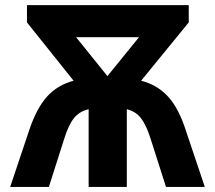

<svg xmlns="http://www.w3.org/2000/svg" viewBox="-20 -734 844 754"><path d="M721.2 -713.9V-646L534.2 -417Q598.6 -400.4 640.6 -354Q682.1 -308.1 710 -221.2L784.2 0H631.8L571.8 -188Q555.2 -241.2 534.2 -269Q515.1 -295.4 478 -305.2V0H328.1V-305.2Q291 -296.4 270 -269.5Q249 -243.2 231.9 -188L171.9 0H20L94.2 -221.2Q122.6 -307.1 164.1 -354Q205.1 -399.9 269 -417L85.9 -646V-713.9ZM525.9 -587.9H278.8L401.9 -435.1Z"/></svg>

Font: Droid Sans Thai
Style: Bold
Weight: 700
Designer: Steve Matteson
Foundry: Ascender Corporation
Version: Version 1.00